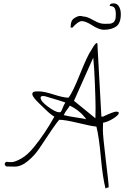

<svg xmlns="http://www.w3.org/2000/svg" viewBox="-20 -1007 730 1129"><path d="M617.2 95.7Q607.4 95.7 600.6 101.6Q584 39.1 573.2 -81.1Q562.5 -201.2 546.9 -262.7Q519.5 -264.6 440.9 -283.7Q362.3 -302.7 328.1 -302.7Q303.7 -275.4 210.9 -133.8Q183.6 -92.8 144 -60.1Q104.5 -27.3 66.4 -27.3Q65.4 -27.3 64.5 -27.3L17.6 -28.3Q7.8 -34.2 7.8 -42Q7.8 -49.8 17.6 -55.7Q27.3 -53.7 47.4 -53.7Q67.4 -53.7 105 -74.7Q142.6 -95.7 181.6 -144.5Q245.1 -222.7 299.8 -321.3Q295.9 -322.3 281.2 -333.5Q266.6 -344.7 263.2 -348.1Q259.8 -351.6 242.2 -368.2Q224.6 -384.8 210.9 -398.4Q173.8 -433.6 169.9 -451.2Q169.9 -463.9 178.2 -466.8Q186.5 -469.7 196.3 -469.7H208Q238.3 -469.7 295.9 -451.2Q353.5 -432.6 382.8 -432.6Q406.2 -460.9 450.7 -571.8Q495.1 -682.6 516.6 -711.9Q540 -753.9 548.8 -753.9Q553.7 -753.9 553.7 -740.2V-729.5L576.2 -321.3H585.9Q647.5 -350.6 663.1 -350.6Q678.7 -350.6 678.7 -342.8Q678.7 -331.1 647.5 -311Q616.2 -291 585.9 -285.2Q585 -275.4 585 -241.7Q585 -208 601.6 -70.3Q618.2 67.4 618.7 81.5Q619.1 95.7 617.2 95.7ZM354.5 -330.1Q380.9 -323.2 427.7 -316.4Q474.6 -309.6 487.3 -305.7Q450.2 -357.4 390.6 -385.7Q389.6 -383.8 380.9 -371.1Q362.3 -347.7 354.5 -330.1ZM415 -414.1 541 -311.5Q542 -331.1 542 -371.6Q542 -412.1 538.1 -512.7Q534.2 -613.3 528.3 -668ZM244.1 -441.4Q238.3 -442.4 233.4 -442.4Q218.8 -442.4 218.8 -432.6Q218.8 -411.1 263.2 -378.9Q307.6 -346.7 328.1 -346.7Q333 -346.7 336.9 -348.6Q342.8 -355.5 348.6 -372.1Q354.5 -388.7 364.3 -404.3Q356.4 -408.2 244.1 -441.4ZM406.2 -844.7H395.5Q395.5 -847.7 395.5 -850.6Q395.5 -886.7 416.5 -899.9Q437.5 -913.1 449.2 -913.1Q460.9 -913.1 468.8 -910.2Q491.2 -910.2 528.3 -888.7Q565.4 -867.2 589.8 -867.2Q601.6 -867.2 609.4 -867.2Q617.2 -867.2 625 -867.7Q632.8 -868.2 635.3 -869.6Q637.7 -871.1 643.6 -873.5Q649.4 -876 651.4 -879.9Q653.3 -883.8 656.2 -888.7Q661.1 -896.5 661.1 -922.4Q661.1 -948.2 653.8 -960Q646.5 -971.7 625 -971.7Q625 -987.3 647 -987.3Q668.9 -987.3 679.7 -968.8Q690.4 -950.2 690.4 -923.8Q690.4 -871.1 663.6 -851.6Q636.7 -832 589.8 -832Q563.5 -832 523.4 -857.4Q483.4 -882.8 461.4 -882.8Q439.5 -882.8 406.2 -844.7Z"/></svg>

Font: Dawning of a New Day
Style: Regular
Weight: 400
Designer: Kimberly Geswein
Foundry: Kimberly Geswein
Version: Version 1.002 2010